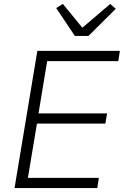

<svg xmlns="http://www.w3.org/2000/svg" viewBox="-20 -957 640 977"><path d="M54 0 170 -698H590L582 -646H220L176 -380H525L516 -328H168L122 -52H483L475 0ZM361 -774 266 -916 300 -937 399 -816 541 -937 569 -912 430 -774Z"/></svg>

Font: IBM Plex Mono Light
Style: Italic
Weight: 300
Italic angle: -9°
Monospace: yes
Designer: Mike Abbink, Paul van der Laan, Pieter van Rosmalen
Foundry: Bold Monday
Version: Version 2.3